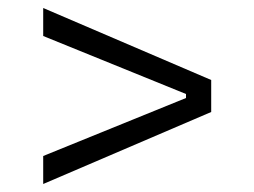

<svg xmlns="http://www.w3.org/2000/svg" viewBox="-20 -590 636 480"><path d="M88 -130V-200L445 -345V-355L88 -500V-570L508 -390V-310Z"/></svg>

Font: Space Grotesk Frontify Light
Style: Regular
Weight: 300
Designer: Florian Karsten
Version: Version 2.000